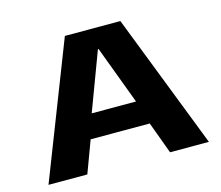

<svg xmlns="http://www.w3.org/2000/svg" viewBox="-97 -802 1070 929"><g transform="rotate(-15 438.0 -338.0)"><path d="M36.5 0 299.5 -675.5H577.5L840 0H645.5L586.5 -160H290.5L231 0ZM328 -280H550L440.5 -572.5H437.5Z"/></g></svg>

Font: Anybody ExtraExpanded Regular
Style: Bold
Weight: 700
Width: 8
Designer: Tyler Finck
Foundry: Etcetera Type Company
Version: Version 1.010; ttfautohint (v1.8.3) -l 8 -r 50 -G 200 -x 14 